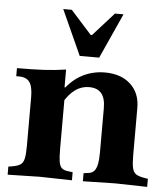

<svg xmlns="http://www.w3.org/2000/svg" viewBox="-52 -757 705 806"><g transform="rotate(5 301.0 -353.5)"><path d="M327 3V-31L349 -34Q363 -36 371.5 -45.5Q380 -55 384 -74.5Q388 -94 388 -124V-310Q388 -352 371 -372.5Q354 -393 319 -393Q287 -393 260.5 -374Q234 -355 211 -315V-372Q243 -416 286 -438Q329 -460 380 -460Q448 -460 488 -423Q528 -386 528 -324V-124Q528 -90 532 -71.5Q536 -53 547 -45.5Q558 -38 580 -34L598 -31V3L463 0ZM10 3V-31L28 -34Q50 -38 61 -45.5Q72 -53 76 -71.5Q80 -90 80 -124V-329Q80 -374 66.5 -393Q53 -412 21 -412H10V-446Q76 -446 123 -448.5Q170 -451 216 -458V-383H220V-124Q220 -89 223 -70.5Q226 -52 234.5 -44Q243 -36 259 -34L281 -31V3L145 0ZM268 -520 182 -710H218L306 -612H312L400 -710H436L350 -520Z"/></g></svg>

Font: Baskervville SC
Style: Regular
Weight: 400
Designer: Alexis Faudot, Rémi Forte, Morgane Pierson, Rafael Ribas, Tanguy Vanlaeys, Rosalie Wagner, Thomas Huot-Marchand
Foundry: ANRT
Version: Version 1.100